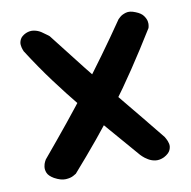

<svg xmlns="http://www.w3.org/2000/svg" viewBox="-64 -640 634 638"><g transform="rotate(-10 253.5 -321.5)"><path d="M442 -81Q427 -74 413.5 -75.5Q400 -77 388.5 -84Q377 -91 371 -97Q365 -103 365 -103Q319 -157 277.5 -204.5Q236 -252 197.5 -299Q159 -346 121 -397Q83 -448 44 -509Q44 -509 41.5 -515.5Q39 -522 38 -531Q37 -540 42 -550Q47 -560 62 -567Q76 -573 89.5 -570.5Q103 -568 113.5 -561Q124 -554 131 -548.5Q138 -543 138 -543Q185 -482 234 -420Q283 -358 338 -291.5Q393 -225 456 -147Q456 -147 460 -140Q464 -133 466.5 -123Q469 -113 464 -101.5Q459 -90 442 -81ZM70 -77Q53 -87 48.5 -98Q44 -109 45.5 -119Q47 -129 50.5 -135.5Q54 -142 54 -142Q101 -198 142 -248.5Q183 -299 221 -349Q259 -399 296.5 -450.5Q334 -502 373 -559Q373 -559 380 -565.5Q387 -572 400.5 -576Q414 -580 433 -572Q451 -565 458.5 -554.5Q466 -544 467.5 -535Q469 -526 467.5 -519.5Q466 -513 466 -513Q424 -445 385.5 -387.5Q347 -330 308.5 -278.5Q270 -227 229.5 -178Q189 -129 144 -78Q144 -78 134.5 -72.5Q125 -67 108.5 -66Q92 -65 70 -77Z"/></g></svg>

Font: Sour Gummy Black SemiBold
Style: Regular
Weight: 600
Version: Version 1.000